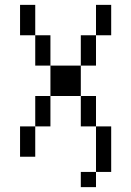

<svg xmlns="http://www.w3.org/2000/svg" viewBox="-20 -645 540 790"><path d="M375 62.5H312.5V125H375ZM375 62.5H437.5V-125H375ZM62.5 -125Q62.5 -125 62.5 0H125Q125 0 125 -125ZM125 -125H187.5Q187.5 -125 187.5 -250H125Q125 -250 125 -125ZM375 -125Q375 -125 375 -250H312.5Q312.5 -250 312.5 -125ZM187.5 -250H312.5Q312.5 -250 312.5 -375H187.5Q187.5 -375 187.5 -250ZM187.5 -375Q187.5 -375 187.5 -500H125Q125 -500 125 -375ZM312.5 -375H375Q375 -375 375 -500H312.5Q312.5 -500 312.5 -375ZM125 -500Q125 -500 125 -625H62.5Q62.5 -625 62.5 -500ZM375 -500H437.5Q437.5 -500 437.5 -625H375Q375 -625 375 -500Z"/></svg>

Font: Unifont
Style: Regular
Weight: 500
Version: Version 15.1.04